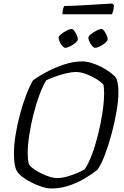

<svg xmlns="http://www.w3.org/2000/svg" viewBox="-20 -1068 702 1088"><path d="M271 0Q247 0 217.5 -9.5Q188 -19 159 -33.5Q130 -48 107.5 -65Q85 -82 76 -98Q66 -116 62.5 -141.5Q59 -167 59 -199Q59 -247 68.5 -305.5Q78 -364 94 -423Q110 -482 129.5 -532.5Q149 -583 168 -614Q197 -635 242.5 -659.5Q288 -684 341.5 -702Q395 -720 447 -720Q471 -720 500 -711Q529 -702 557.5 -687Q586 -672 608 -655Q630 -638 640 -622Q646 -606 648.5 -586Q651 -566 651 -545Q651 -499 640.5 -437.5Q630 -376 613 -312Q596 -248 575.5 -193.5Q555 -139 533 -107Q505 -84 464 -59Q423 -34 373.5 -17Q324 0 271 0ZM304 -59Q331 -59 362 -68Q393 -77 419.5 -88.5Q446 -100 460 -109Q481 -139 501 -192.5Q521 -246 536.5 -309Q552 -372 561 -433Q570 -494 570 -540Q570 -552 569 -564Q568 -576 567 -586Q563 -594 546.5 -606.5Q530 -619 507 -631Q484 -643 458.5 -651.5Q433 -660 412 -660Q386 -660 354.5 -652.5Q323 -645 293 -634Q263 -623 242 -613Q223 -582 204 -531.5Q185 -481 170 -421.5Q155 -362 146 -303.5Q137 -245 137 -200Q137 -182 138.5 -165.5Q140 -149 144 -137Q154 -121 182.5 -103Q211 -85 245 -72Q279 -59 304 -59ZM519 -797Q512 -797 503 -807Q494 -817 487.5 -830.5Q481 -844 481 -854Q481 -863 496 -875Q511 -887 528.5 -895.5Q546 -904 555 -904Q562 -904 570 -893.5Q578 -883 584 -869Q590 -855 590 -846Q590 -837 576 -825Q562 -813 545.5 -805Q529 -797 519 -797ZM350 -797Q343 -797 334 -807Q325 -817 318.5 -830.5Q312 -844 312 -854Q312 -863 327 -875Q342 -887 359.5 -895.5Q377 -904 386 -904Q393 -904 401 -893.5Q409 -883 415 -869Q421 -855 421 -846Q421 -837 407 -825Q393 -813 376.5 -805Q360 -797 350 -797ZM334 -987Q334 -1006 337.5 -1018Q341 -1030 345 -1034Q372 -1034 411 -1036Q450 -1038 490.5 -1040.5Q531 -1043 564.5 -1045Q598 -1047 616 -1048L626 -1039Q625 -1022 621.5 -1008Q618 -994 615 -987Z"/></svg>

Font: Texturina 72pt 72pt Light
Style: Italic
Weight: 300
Italic angle: -11°
Designer: Guillermo Torres Carreño
Foundry: Omnibus-Type
Version: Version 1.002; ttfautohint (v1.8.3)